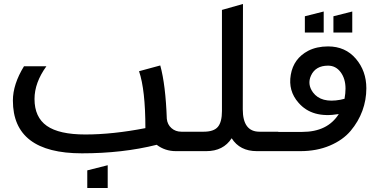

<svg xmlns="http://www.w3.org/2000/svg" viewBox="-20 -762 1897 968"><path d="M214 -428Q154 -345 154 -263Q154 -171 216 -127.5Q278 -84 410 -84Q548 -84 713 -116Q713 -309 681 -403L788 -432Q815 -334 821 -163Q824 -134 844.5 -116Q865 -98 894 -98H983V0H867Q812 0 770 -32Q598 11 393 11Q45 11 45 -255Q45 -337 101 -428ZM420 186V97L523 71V186Z M1204 -211Q1204 -98 1288 -98H1383V0H1275Q1189 0 1148 -65Q1106 0 1020 0H911V-98H1007Q1058 -98 1078.5 -122.5Q1099 -147 1099 -202V-712L1205 -742Z M1504 -97Q1631 -97 1688 -187Q1554 -164 1485 -244Q1432 -304 1446 -385Q1460 -467 1534 -506Q1577 -528 1634 -528Q1721 -528 1774 -466Q1827 -404 1827 -317Q1827 -258 1807 -203.5Q1787 -149 1748 -102.5Q1709 -56 1643 -28Q1577 0 1494 0H1320V-97ZM1517 -598V-680L1612 -704V-598ZM1634 -431Q1571 -431 1548 -381Q1528 -337 1558 -296Q1599 -241 1696 -259Q1706 -261 1717 -264Q1722 -292 1722 -315Q1722 -365 1697.5 -398Q1673 -431 1634 -431ZM1661 -598V-680L1756 -704V-598Z"/></svg>

Font: LT Superior Semi-bold
Style: Regular
Weight: 600
Designer: Daniel Lyons
Foundry: LyonsType
Version: Version 1.0